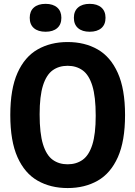

<svg xmlns="http://www.w3.org/2000/svg" viewBox="-20 -968 704 998"><path d="M331.5 9.5Q243 9.5 175.8 -28.8Q108.5 -67 71 -150.8Q33.5 -234.5 33.5 -370Q33.5 -505.5 71 -589.2Q108.5 -673 175.8 -711.2Q243 -749.5 331.5 -749.5Q420.5 -749.5 487.5 -711.2Q554.5 -673 592.2 -589.2Q630 -505.5 630 -370Q630 -234.5 592.5 -150.8Q555 -67 487.8 -28.8Q420.5 9.5 331.5 9.5ZM331.5 -114Q377 -114 409.8 -137.5Q442.5 -161 460 -216.2Q477.5 -271.5 477.5 -366.5Q477.5 -465.5 460 -522Q442.5 -578.5 409.8 -602.2Q377 -626 331.5 -626Q286 -626 253.5 -602.5Q221 -579 203.5 -523.8Q186 -468.5 186 -373.5Q186 -274.5 203.5 -218Q221 -161.5 253.5 -137.8Q286 -114 331.5 -114ZM446 -803Q407.5 -803 385.8 -821.8Q364 -840.5 364 -875.5Q364 -910 385.8 -929Q407.5 -948 446 -948Q485 -948 506.8 -929Q528.5 -910 528.5 -875.5Q528.5 -840.5 506.8 -821.8Q485 -803 446 -803ZM217 -803Q178 -803 156.2 -821.8Q134.5 -840.5 134.5 -875.5Q134.5 -910 156.2 -929Q178 -948 217 -948Q255.5 -948 277.2 -929Q299 -910 299 -875.5Q299 -840.5 277.2 -821.8Q255.5 -803 217 -803Z"/></svg>

Font: Encode Sans Condensed Condensed
Style: Bold
Weight: 700
Width: 3
Designer: Multiple Designers
Foundry: Impallari Type
Version: Version 3.000; ttfautohint (v1.8.3) -l 8 -r 50 -G 200 -x 14 